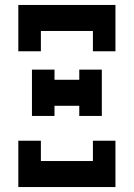

<svg xmlns="http://www.w3.org/2000/svg" viewBox="-20 -755 540 775"><path d="M355 -548V-630H145V-548H54V-735H446V-548ZM200 -287H109V-474H200V-433H300V-474H391V-287H300V-328H200ZM54 0V-187H145V-105H355V-187H446V0Z"/></svg>

Font: Iosevka Curly Slab Extrabold
Style: Regular
Weight: 800
Monospace: yes
Designer: Belleve Invis
Foundry: Belleve Invis
Version: Version 22.1.2; ttfautohint (v1.8.4)